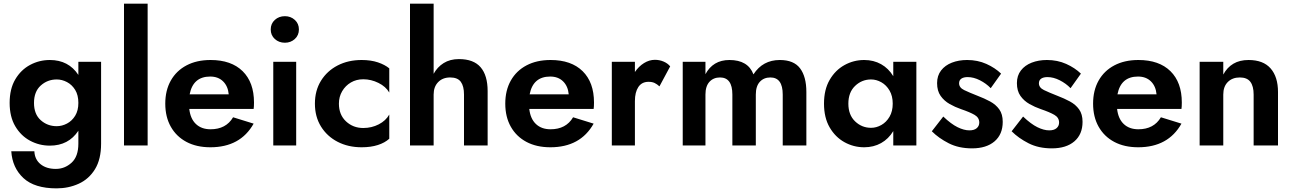

<svg xmlns="http://www.w3.org/2000/svg" viewBox="-20 -800 7113 1056"><path d="M42 32H169Q171 77 203 103Q235 129 287 129Q336 129 373.5 95Q411 61 411 -10V-81Q357 1 254 1Q196 1 145.5 -26Q95 -53 64 -105.5Q33 -158 33 -234Q33 -311 64 -363.5Q95 -416 145.5 -443Q196 -470 254 -470Q357 -470 411 -388V-460H536V-10Q536 76 502.5 130.5Q469 185 413 210.5Q357 236 291 236Q170 236 109 179.5Q48 123 42 32ZM167 -234Q167 -172 204 -139Q241 -106 292 -106Q321 -106 348.5 -120.5Q376 -135 393.5 -163.5Q411 -192 411 -234Q411 -277 393.5 -305.5Q376 -334 348.5 -348.5Q321 -363 292 -363Q241 -363 204 -329.5Q167 -296 167 -234Z M662 -780H792V0H662Z M1137 10Q1061 10 1005.5 -19.5Q950 -49 919.5 -103Q889 -157 889 -230Q889 -303 919.5 -357Q950 -411 1006 -440.5Q1062 -470 1138 -470Q1252 -470 1314.5 -408.5Q1377 -347 1377 -236Q1377 -213 1375 -201H1021Q1027 -147 1057.5 -118Q1088 -89 1138 -89Q1223 -89 1262 -155L1375 -120Q1302 10 1137 10ZM1136 -379Q1042 -379 1023 -281H1238Q1234 -326 1207 -352.5Q1180 -379 1136 -379Z M1469 -638Q1469 -670 1491.5 -690.5Q1514 -711 1547 -711Q1579 -711 1601.5 -690.5Q1624 -670 1624 -638Q1624 -606 1601.5 -585.5Q1579 -565 1547 -565Q1514 -565 1491.5 -585.5Q1469 -606 1469 -638ZM1483 -460H1609V0H1483Z M1844 -230Q1844 -169 1883 -132.5Q1922 -96 1978 -96Q2024 -96 2063 -116Q2102 -136 2121 -170V-37Q2097 -15 2058.5 -2.5Q2020 10 1969 10Q1895 10 1837 -20Q1779 -50 1745.5 -104Q1712 -158 1712 -230Q1712 -302 1745.5 -356Q1779 -410 1837 -440Q1895 -470 1969 -470Q2020 -470 2058.5 -457Q2097 -444 2121 -424V-291Q2102 -324 2061.5 -344Q2021 -364 1978 -364Q1940 -364 1910 -346.5Q1880 -329 1862 -298.5Q1844 -268 1844 -230Z M2532 -280Q2532 -326 2514.5 -350Q2497 -374 2456 -374Q2415 -374 2390 -348.5Q2365 -323 2365 -280V0H2235V-780H2365V-394Q2385 -431 2420 -453Q2455 -475 2504 -475Q2585 -475 2623.5 -430Q2662 -385 2662 -299V0H2532Z M3007 10Q2931 10 2875.5 -19.5Q2820 -49 2789.5 -103Q2759 -157 2759 -230Q2759 -303 2789.5 -357Q2820 -411 2876 -440.5Q2932 -470 3008 -470Q3122 -470 3184.5 -408.5Q3247 -347 3247 -236Q3247 -213 3245 -201H2891Q2897 -147 2927.5 -118Q2958 -89 3008 -89Q3093 -89 3132 -155L3245 -120Q3172 10 3007 10ZM3006 -379Q2912 -379 2893 -281H3108Q3104 -326 3077 -352.5Q3050 -379 3006 -379Z M3607 -325Q3594 -337 3580.5 -343.5Q3567 -350 3547 -350Q3510 -350 3491 -321.5Q3472 -293 3472 -244V0H3345V-460H3472V-404Q3493 -435 3522 -453Q3551 -471 3582 -471Q3607 -471 3629.5 -461.5Q3652 -452 3666 -435Z M4415 -294V0H4285V-280Q4285 -374 4217 -374Q4181 -374 4159 -350Q4137 -326 4137 -280V0H4008V-280Q4008 -374 3940 -374Q3904 -374 3882 -350Q3860 -326 3860 -280V0H3735V-460H3860V-392Q3880 -430 3913 -450Q3946 -470 3992 -470Q4094 -470 4124 -391Q4175 -470 4269 -470Q4346 -470 4380.5 -424Q4415 -378 4415 -294Z M4512 -230Q4512 -307 4543 -360.5Q4574 -414 4624.5 -442Q4675 -470 4733 -470Q4785 -470 4826 -447Q4867 -424 4893 -381V-460H5020V0H4893V-79Q4867 -36 4826 -13Q4785 10 4733 10Q4675 10 4624.5 -18Q4574 -46 4543 -99.5Q4512 -153 4512 -230ZM4646 -230Q4646 -168 4683 -132.5Q4720 -97 4771 -97Q4800 -97 4827.5 -112.5Q4855 -128 4872.5 -158Q4890 -188 4890 -230Q4890 -272 4872.5 -302Q4855 -332 4827.5 -347.5Q4800 -363 4771 -363Q4720 -363 4683 -327.5Q4646 -292 4646 -230Z M5168 -159Q5211 -118 5246.5 -100.5Q5282 -83 5312 -83Q5338 -83 5352 -95Q5366 -107 5366 -126Q5366 -153 5340.5 -168Q5315 -183 5265 -200Q5233 -211 5203 -228Q5173 -245 5153.5 -272.5Q5134 -300 5134 -343Q5134 -384 5156 -412.5Q5178 -441 5215.5 -455.5Q5253 -470 5299 -470Q5357 -470 5405 -448.5Q5453 -427 5486 -395L5429 -315Q5404 -341 5369.5 -358.5Q5335 -376 5302 -376Q5280 -376 5267.5 -367.5Q5255 -359 5255 -342Q5255 -318 5283 -304.5Q5311 -291 5357 -273Q5394 -259 5425.5 -242Q5457 -225 5476 -198.5Q5495 -172 5495 -130Q5495 -61 5450 -22.5Q5405 16 5326 16Q5253 16 5198 -12Q5143 -40 5105 -78Z M5607 -159Q5650 -118 5685.5 -100.5Q5721 -83 5751 -83Q5777 -83 5791 -95Q5805 -107 5805 -126Q5805 -153 5779.5 -168Q5754 -183 5704 -200Q5672 -211 5642 -228Q5612 -245 5592.5 -272.5Q5573 -300 5573 -343Q5573 -384 5595 -412.5Q5617 -441 5654.5 -455.5Q5692 -470 5738 -470Q5796 -470 5844 -448.5Q5892 -427 5925 -395L5868 -315Q5843 -341 5808.5 -358.5Q5774 -376 5741 -376Q5719 -376 5706.5 -367.5Q5694 -359 5694 -342Q5694 -318 5722 -304.5Q5750 -291 5796 -273Q5833 -259 5864.5 -242Q5896 -225 5915 -198.5Q5934 -172 5934 -130Q5934 -61 5889 -22.5Q5844 16 5765 16Q5692 16 5637 -12Q5582 -40 5544 -78Z M6240 10Q6164 10 6108.5 -19.5Q6053 -49 6022.5 -103Q5992 -157 5992 -230Q5992 -303 6022.5 -357Q6053 -411 6109 -440.5Q6165 -470 6241 -470Q6355 -470 6417.5 -408.5Q6480 -347 6480 -236Q6480 -213 6478 -201H6124Q6130 -147 6160.5 -118Q6191 -89 6241 -89Q6326 -89 6365 -155L6478 -120Q6405 10 6240 10ZM6239 -379Q6145 -379 6126 -281H6341Q6337 -326 6310 -352.5Q6283 -379 6239 -379Z M6875 -280Q6875 -326 6857 -350Q6839 -374 6799 -374Q6758 -374 6733 -349Q6708 -324 6708 -280V0H6578V-460H6708V-390Q6729 -429 6763.5 -449.5Q6798 -470 6847 -470Q6928 -470 6968.5 -423.5Q7009 -377 7009 -294V0H6875Z"/></svg>

Font: Von Semi
Style: Regular
Weight: 600
Version: Version 4.000; ttfautohint (v1.8.4.7-5d5b)